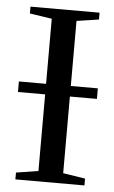

<svg xmlns="http://www.w3.org/2000/svg" viewBox="-50 -690 432 725"><g transform="rotate(5 166.5 -327.5)"><path d="M316.4 -329.6H213.9V-39.1L297.9 -25.9V0H36.1V-25.9L120.1 -39.1V-329.6H17.1V-369.6H120.1V-616.2L36.1 -628.9V-654.8H297.9V-628.9L213.9 -616.2V-369.6H316.4Z"/></g></svg>

Font: Tinos
Style: Regular
Weight: 400
Designer: Steve Matteson
Foundry: Monotype Imaging Inc.
Version: Version 1.23